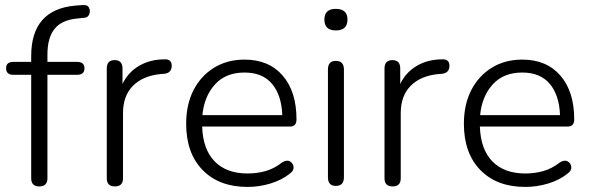

<svg xmlns="http://www.w3.org/2000/svg" viewBox="-20 -729 2328 757"><path d="M135 6Q103 6 103 -26V-434H33Q4 -434 4 -460Q4 -485 33 -485H103V-508Q103 -692 278 -707L305 -709Q325 -711 331 -698.5Q337 -686 332 -673Q327 -660 313 -659L284 -656Q223 -650 195 -615Q167 -580 167 -514V-485H284Q313 -485 313 -460Q313 -434 284 -434H167V-26Q167 6 135 6Z M433 6Q401 6 401 -26V-459Q401 -492 432 -492Q463 -492 463 -459V-398Q485 -444 528.5 -469.5Q572 -495 629 -495Q641 -496 649 -490Q657 -484 657 -470Q657 -441 627 -438L613 -437Q543 -430 504 -390.5Q465 -351 465 -283V-26Q465 6 433 6Z M956 8Q844 8 779 -58.5Q714 -125 714 -241Q714 -317 743 -373.5Q772 -430 824 -462Q876 -494 944 -494Q1040 -494 1094.5 -431Q1149 -368 1149 -258Q1149 -230 1123 -230H777Q780 -140 826.5 -92.5Q873 -45 956 -45Q993 -45 1027 -54.5Q1061 -64 1093 -89Q1111 -100 1123.5 -92.5Q1136 -85 1137.5 -70.5Q1139 -56 1122 -44Q1091 -19 1046.5 -5.5Q1002 8 956 8ZM778 -275H1093Q1090 -354 1052.5 -398.5Q1015 -443 944 -443Q870 -443 827.5 -396Q785 -349 778 -275Z M1304 4Q1273 4 1273 -30V-455Q1273 -489 1304 -489Q1336 -489 1336 -455V-30Q1336 4 1304 4ZM1304 -609Q1259 -609 1259 -652Q1259 -694 1304 -694Q1350 -694 1350 -652Q1350 -609 1304 -609Z M1528 6Q1496 6 1496 -26V-459Q1496 -492 1527 -492Q1558 -492 1558 -459V-398Q1580 -444 1623.5 -469.5Q1667 -495 1724 -495Q1736 -496 1744 -490Q1752 -484 1752 -470Q1752 -441 1722 -438L1708 -437Q1638 -430 1599 -390.5Q1560 -351 1560 -283V-26Q1560 6 1528 6Z M2051 8Q1939 8 1874 -58.5Q1809 -125 1809 -241Q1809 -317 1838 -373.5Q1867 -430 1919 -462Q1971 -494 2039 -494Q2135 -494 2189.5 -431Q2244 -368 2244 -258Q2244 -230 2218 -230H1872Q1875 -140 1921.5 -92.5Q1968 -45 2051 -45Q2088 -45 2122 -54.5Q2156 -64 2188 -89Q2206 -100 2218.5 -92.5Q2231 -85 2232.5 -70.5Q2234 -56 2217 -44Q2186 -19 2141.5 -5.5Q2097 8 2051 8ZM1873 -275H2188Q2185 -354 2147.5 -398.5Q2110 -443 2039 -443Q1965 -443 1922.5 -396Q1880 -349 1873 -275Z"/></svg>

Font: Chiron GoRound TC L
Style: Regular
Weight: 300
Designer: Ryoko NISHIZUKA 西塚涼子 (kana, bopomofo & ideographs); Paul D. Hunt (Latin, Greek & Cyrillic); Sandoll Communications 산돌커뮤니
Foundry: Adobe
Version: Version 1.000;hotconv 1.1.1;makeotfexe 2.6.0